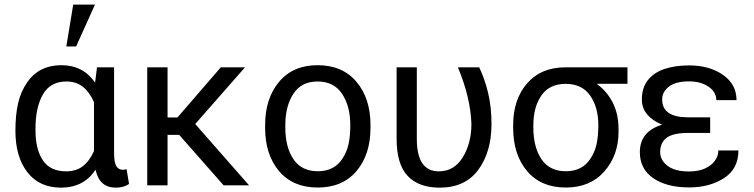

<svg xmlns="http://www.w3.org/2000/svg" viewBox="-20 -830 3376 860"><path d="M321 -622H277L308 -809.5H405.5ZM498.5 10.5Q425 10.5 408 -70Q356 10 254 10.5Q156 10.5 102.5 -58.8Q49 -128 49 -244.5Q49 -314.5 61 -367.2Q73 -420 102 -461.5Q155 -538 255 -538Q352 -538 406 -460L414.5 -528.5H491V-143.5Q491 -102.5 501 -86Q511 -69.5 530.5 -69.5Q539.5 -69.5 547 -72.5L558 -6Q534.5 10.5 498.5 10.5ZM276.5 -62.5Q320.5 -62.5 350.5 -85.2Q380.5 -108 401 -153.5V-372.5Q381 -417.5 351.2 -441.2Q321.5 -465 277.5 -465Q205.5 -465 172.2 -407Q139 -349 139 -255V-244.5Q139 -161.5 172 -112Q205 -62.5 276.5 -62.5Z M1095.5 0H981.5L782.5 -226H730.5V0H639.5V-528.5H730.5V-304H775L969 -528.5H1077.5L854.5 -274.5Z M1403.5 10Q1292 10 1229.8 -63.8Q1167.5 -137.5 1167.5 -258V-269.5Q1167.5 -389 1230 -463.5Q1292.5 -538 1402.5 -538Q1514 -538 1576.8 -463.5Q1639.5 -389 1639.5 -269.5V-258Q1639.5 -138 1577 -64Q1514.5 10 1403.5 10ZM1403.5 -63Q1476 -63 1512.5 -117.5Q1533.5 -148.5 1541.2 -184.5Q1549 -220.5 1549 -269.5Q1549 -354.5 1512.2 -409.8Q1475.5 -465 1402.5 -465Q1330 -465 1294 -409.8Q1258 -354.5 1258 -269.5V-258Q1258 -171.5 1294.2 -117.2Q1330.5 -63 1403.5 -63Z M1949.5 10.5Q1855.5 10.5 1806 -42Q1756.5 -94.5 1756.5 -208.5V-528.5H1847V-207.5Q1847 -62.5 1945.5 -62.5Q2014.5 -62.5 2053 -125.8Q2091.5 -189 2091.5 -274Q2088 -392 2031 -528.5H2126.5Q2152 -474.5 2166.8 -412Q2181.5 -349.5 2181.5 -274Q2181.5 -150.5 2122.8 -70Q2064 10.5 1949.5 10.5Z M2514.5 -63Q2587 -63 2623.5 -117.5Q2644.5 -148.5 2652.2 -184.5Q2660 -220.5 2660 -269.5Q2660 -350 2623.2 -402.2Q2586.5 -454.5 2513 -454.5Q2440.5 -454 2404.8 -402Q2369 -350 2369 -269.5V-258Q2369 -171.5 2405.2 -117.2Q2441.5 -63 2514.5 -63ZM2514.5 10Q2403 10 2340.8 -63.8Q2278.5 -137.5 2278.5 -258V-269.5Q2278.5 -384.5 2341 -456.5Q2403.5 -528.5 2513.5 -528.5H2790.5V-454.5H2655.5L2655 -453Q2700.5 -419 2725.5 -368.5Q2750.5 -318 2750.5 -251.5V-240Q2750.5 -134.5 2687 -62.2Q2623.5 10 2514.5 10Z M3066.5 9.5Q2966.5 9.5 2906.2 -31.8Q2846 -73 2846 -148.5Q2846 -240.5 2944 -271V-272.5Q2903 -289 2879 -317.2Q2855 -345.5 2855 -384.5Q2855 -436.5 2881.5 -470.5Q2908 -504.5 2955.5 -520.8Q3003 -537 3066.5 -537Q3157.5 -537 3218.2 -494.8Q3279 -452.5 3279 -381.5H3188.5Q3188.5 -418.5 3153.2 -442Q3118 -465.5 3066.5 -465.5Q3006 -465.5 2976 -442Q2946 -418.5 2946 -384.5Q2946 -305 3060.5 -304.5H3161V-234.5H3060.5Q2995.5 -234.5 2966.2 -213Q2937 -191.5 2937 -148.5Q2937 -113 2969.8 -87.5Q3002.5 -62 3066.5 -62Q3107.5 -62 3136.8 -75Q3166 -88 3181.8 -109.5Q3197.5 -131 3197.5 -156H3287.5Q3287.5 -73.5 3222.8 -32Q3158 9.5 3066.5 9.5Z"/></svg>

Font: Roberto Sans
Style: Regular
Weight: 400
Designer: Google (font) & Cristiano Sobral (main changes)
Version: Version 1.500; ttfautohint (v1.8.4.7-5d5b-dirty)